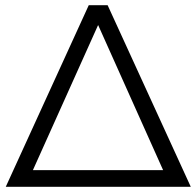

<svg xmlns="http://www.w3.org/2000/svg" viewBox="-20 -720 757 740"><path d="M2.2 0 322.1 -700H394.8L715.3 0ZM91 -29.1 69 -64.3H646.4L624.4 -29.1L343 -657.4H373.4Z"/></svg>

Font: Montserrat Alternates Thin
Style: Regular
Weight: 100
Designer: Julieta Ulanovsky
Foundry: Julieta Ulanovsky
Version: Version 9.000